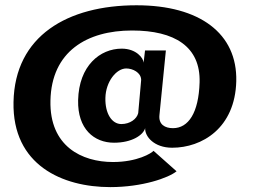

<svg xmlns="http://www.w3.org/2000/svg" viewBox="-20 -708 984 746"><path d="M408.5 19C533.5 19 635 -17 666 -42.5L576.5 -122C569 -113 514 -78.5 419 -78.5C298 -78.5 172 -139.5 176 -317C180 -508.5 318.5 -589.5 493 -589.5C658.5 -589.5 759.5 -527 755.5 -388C752 -269.5 712 -210 652 -210C621.5 -210 595.5 -224 599.5 -261L624.5 -512H543.5L538 -464.5C537.5 -482 509.5 -519 453 -519C369 -519 286.5 -453 283.5 -318.5C281 -207 345.5 -153.5 423 -153.5C492 -153.5 536 -182.5 544 -210C542.5 -177.5 579 -134 649 -134C764.5 -134 893.5 -210 898 -392.5C902.5 -578 756 -687.5 510.5 -687.5C242.5 -687.5 37.5 -569 32.5 -311.5C27.5 -66 223 19 408.5 19ZM451.5 -226C414.5 -226 388 -267 389.5 -327.5C391 -391.5 432.5 -442 470.5 -442C495.5 -442 528 -426.5 528.5 -397.5L517 -268.5C511.5 -245.5 485 -226 451.5 -226Z"/></svg>

Font: Anybody
Style: Bold
Weight: 700
Designer: Tyler Finck
Foundry: Etcetera Type Company
Version: Version 1.110